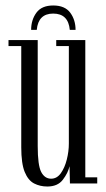

<svg xmlns="http://www.w3.org/2000/svg" viewBox="-20 -669 386 700"><path d="M152.5 11Q126 11 104.2 -0.2Q82.5 -11.5 70 -42.2Q57.5 -73 57.5 -132V-501H11V-523H117.5V-136.5Q117.5 -66.5 130.2 -42Q143 -17.5 166.5 -17.5Q187.5 -17.5 201.8 -37.5Q216 -57.5 223.5 -87.2Q231 -117 231 -145.5V-501H185V-523H291V-22.5H334.5V0H235L233.5 -63Q228 -38.5 209.2 -13.8Q190.5 11 152.5 11ZM174 -649Q216.5 -649 236 -622.8Q255.5 -596.5 255.5 -560H234.5Q229 -619.5 174 -619.5Q119.5 -619.5 114 -560H93.5Q93.5 -596.5 112.8 -622.8Q132 -649 174 -649Z"/></svg>

Font: Imbue 50pt Light
Style: Regular
Weight: 300
Designer: Tyler Finck
Foundry: Etcetera Type Company
Version: Version 1.102; ttfautohint (v1.8.3)